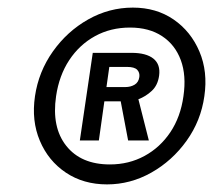

<svg xmlns="http://www.w3.org/2000/svg" viewBox="-20 -753 567 505"><path d="M261.5 -268Q199.5 -268 153.2 -299Q107 -330 84.8 -382.8Q62.5 -435.5 72 -500Q81.5 -564.5 119 -617.5Q156.5 -670.5 211.8 -701.8Q267 -733 329.5 -733Q391 -733 436.5 -701.8Q482 -670.5 504.5 -617.5Q527 -564.5 517.5 -500Q508.5 -435.5 470.8 -382.8Q433 -330 378 -299Q323 -268 261.5 -268ZM269 -320.5Q319 -320.5 360 -342.8Q401 -365 428 -405.2Q455 -445.5 462.5 -500Q470.5 -554.5 455.5 -595Q440.5 -635.5 406.2 -658Q372 -680.5 322 -680.5Q271 -680.5 230 -658Q189 -635.5 162.2 -595Q135.5 -554.5 127.5 -500Q115.5 -418.5 154.2 -369.5Q193 -320.5 269 -320.5ZM190 -383.5 224 -614H326Q364.5 -614 383.5 -598.8Q402.5 -583.5 398.5 -554Q395 -528.5 379 -513.8Q363 -499 344 -492L371.5 -383.5H317L297.5 -486.5H254.5L240 -383.5ZM260 -524H309.5Q323.5 -524 334 -530.2Q344.5 -536.5 346.5 -550.5Q348 -562 340.8 -569.5Q333.5 -577 314 -577H267.5Z"/></svg>

Font: Public Sans Thin SemiBold
Style: Italic
Weight: 600
Italic angle: -8°
Version: Version 2.001